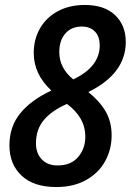

<svg xmlns="http://www.w3.org/2000/svg" viewBox="-20 -744 527 774"><path d="M18 -158Q18 -233 61 -286.5Q104 -340 187 -379Q116 -445 116 -530Q116 -586 141.5 -630Q167 -674 213.5 -699Q260 -724 322 -724Q401 -724 444 -683Q487 -642 487 -575Q487 -447 336 -373Q382 -336 406 -294.5Q430 -253 430 -198Q430 -142 404 -94.5Q378 -47 327.5 -18.5Q277 10 207 10Q116 10 67 -36Q18 -82 18 -158ZM382 -561Q382 -597 362.5 -617Q343 -637 310 -637Q268 -637 243.5 -609Q219 -581 219 -534Q219 -470 275 -424Q382 -474 382 -561ZM324 -194Q324 -270 250 -325Q190 -299 157.5 -261Q125 -223 125 -166Q125 -126 148.5 -101.5Q172 -77 212 -77Q266 -77 295 -111Q324 -145 324 -194Z"/></svg>

Font: Noto Sans UI NarrowMedium
Style: Italic
Weight: 500
Width: 4
Italic angle: -12°
Designer: Monotype Design Team
Foundry: Monotype Imaging Inc.
Version: Version 1.001